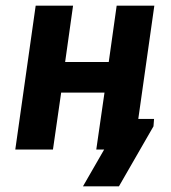

<svg xmlns="http://www.w3.org/2000/svg" viewBox="-20 -528 605 678"><path d="M273 130 410 -108H524L522 -82L400 130ZM34 0 106 -508H238L210 -309H364L392 -508H525L453 0H320L349 -201H196L167 0Z"/></svg>

Font: Finlandica SemiBold
Style: Italic
Weight: 600
Italic angle: -8°
Designer: Niklas Ekholm, Juho Hiilivirta, Jaakko Suomalainen
Foundry: Helsinki Type Studio
Version: Version 1.063